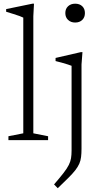

<svg xmlns="http://www.w3.org/2000/svg" viewBox="-20 -740 531 1014"><path d="M156 -36 234 -20.5V0H24.5V-20.5L103 -36V-647Q96.5 -650.5 82.8 -655.5Q69 -660.5 50.5 -666.2Q32 -672 12.5 -678V-692L151 -720.5H159.5L156 -654.5ZM377 -621Q354 -621 339.5 -634.8Q325 -648.5 325 -671Q325 -693.5 339.5 -707Q354 -720.5 377 -720.5Q400.5 -720.5 414.5 -707Q428.5 -693.5 428.5 -671Q428.5 -648.5 414.5 -634.8Q400.5 -621 377 -621ZM358 -392.5Q352.5 -395 338.2 -399.5Q324 -404 306.5 -409Q289 -414 273.5 -417.5V-434L406 -464.5H415.5L410.5 -399.5V45Q410.5 70 408.2 89Q406 108 398.8 124.5Q391.5 141 377.8 158.8Q364 176.5 341.2 199.2Q318.5 222 285 254L265.5 234Q297 197.5 315.8 173.2Q334.5 149 343.5 130.8Q352.5 112.5 355.2 95.2Q358 78 358 55.5Z"/></svg>

Font: Newsreader 14pt Light
Style: Regular
Weight: 300
Designer: Hugues Gentile
Foundry: Production Type
Version: Version 1.003